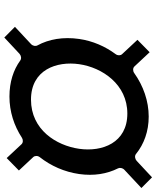

<svg xmlns="http://www.w3.org/2000/svg" viewBox="67 -874 758 933"><g transform="rotate(90 446.5 -407.0)"><path d="M808 -119.3 742.8 -189.1C736 -196.4 735 -210.3 743.3 -220.9C785.5 -274.7 814.8 -340.1 825.2 -412.2C835.4 -483.3 824.5 -547.9 797.5 -601.3C793.3 -609.8 795.3 -623.2 804.6 -631.9L893.1 -714.6L841.3 -766.3L761.2 -691.6C752.5 -683.5 737.2 -680.6 727.7 -688.4C679.6 -727.5 617.3 -750.1 546.1 -750.1C470.7 -750.1 396.9 -724.1 334.5 -679.7C324.4 -672.5 310.1 -672.5 302.2 -681L233.3 -754.7L173 -695.4L242.7 -620.7C249.9 -613 250.2 -599.7 242.7 -589.6C204.8 -538.5 178.3 -478.1 168.8 -412.2C157.7 -334.8 169.7 -265.1 200.2 -209.3C205.2 -200.2 202.8 -186.8 193.5 -178.1L109.9 -100.1L161.8 -48.4L240.8 -122.1C249.5 -130.2 263.9 -132.8 273.4 -126C319.3 -92.6 378.5 -73.4 448.6 -73.4C521.8 -73.4 590.4 -95.7 648.9 -134C657.9 -139.9 672.3 -140.6 680.3 -132.1L747.6 -60ZM291.4 -412.2C307.5 -524.3 389.5 -646.3 531.2 -646.3C673.8 -646.3 718.7 -524 702.6 -412.2C686.6 -300.8 609.8 -178.1 463.7 -178.1C318.3 -178.1 275.7 -303.1 291.4 -412.2Z"/></g></svg>

Font: Hussar Ekologiczny
Style: Regular
Weight: 400
Foundry: Cannot Into Space Fonts
Version: Version 0.97